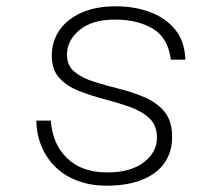

<svg xmlns="http://www.w3.org/2000/svg" viewBox="-20 -576 690 608"><path d="M317 12Q269 12 228.5 -2.5Q188 -17 158.5 -44.5Q129 -72 112.5 -110Q96 -148 95 -194H141Q146 -120 192.5 -75Q239 -30 319 -30Q394 -30 435.5 -62Q477 -94 477 -140Q477 -179 453 -201.5Q429 -224 391 -237.5Q353 -251 310.5 -262Q268 -273 230 -288Q192 -303 168 -329Q144 -355 144 -400Q144 -445 168.5 -480.5Q193 -516 238.5 -536Q284 -556 346 -556Q407 -556 456 -537.5Q505 -519 535 -482Q565 -445 567 -387H521Q512 -457 463.5 -485.5Q415 -514 344 -514Q272 -514 232 -481Q192 -448 192 -403Q192 -368 216 -348.5Q240 -329 278 -317Q316 -305 358.5 -294.5Q401 -284 439 -267.5Q477 -251 501 -222Q525 -193 525 -143Q525 -94 500.5 -59.5Q476 -25 429.5 -6.5Q383 12 317 12Z"/></svg>

Font: Azeret Mono Thin Thin
Style: Italic
Weight: 250
Italic angle: -12°
Version: Version 1.002